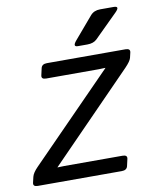

<svg xmlns="http://www.w3.org/2000/svg" viewBox="-108 -763 670 825"><g transform="rotate(-10 227.0 -350.5)"><path d="M264.2 -561.5Q239.7 -561.5 261.7 -587.4L342.8 -682.6Q358.4 -700.7 385.3 -700.7H444.3Q473.1 -700.7 447.3 -675.3L346.7 -575.7Q332 -561.5 305.2 -561.5ZM-9.8 0Q-31.7 0 -27.8 -17.1L-22 -42Q-18.1 -58.6 3.9 -81.1L363.8 -448.2V-449.2Q349.1 -448.2 334.5 -448.2H105.5Q83.5 -448.2 87.4 -465.3L94.2 -495.6Q98.1 -512.7 120.1 -512.7H462.9Q484.9 -512.7 481 -495.6L475.6 -472.7Q472.2 -459 448.7 -434.6L87.4 -64.5V-63.5Q102.1 -64.5 116.7 -64.5H371.1Q393.1 -64.5 389.2 -47.4L382.3 -17.1Q378.4 0 356.4 0Z"/></g></svg>

Font: Istok
Style: Italic
Weight: 500
Italic angle: -13°
Designer: Andrey V. Panov
Foundry: Andrey V. Panov
Version: Version 1.0.3